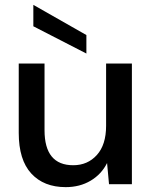

<svg xmlns="http://www.w3.org/2000/svg" viewBox="-20 -757 630 789"><path d="M250 12Q160 12 108.5 -44Q57 -100 57 -211V-496H163V-222Q163 -78 281 -78Q340 -78 378 -120Q416 -162 416 -240V-496H522V0H428L420 -87Q397 -41 352.5 -14.5Q308 12 250 12ZM335 -537 117 -649V-737L335 -613Z"/></svg>

Font: Firefly Display Medium
Style: Regular
Weight: 500
Designer: Colophon Foundry, Jonny Pinhorn
Foundry: Colophon Foundry
Version: Version 1.200; ttfautohint (v1.8.3)